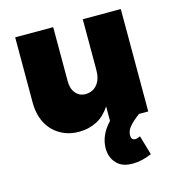

<svg xmlns="http://www.w3.org/2000/svg" viewBox="-114 -646 927 985"><g transform="rotate(-15 349.5 -153.0)"><path d="M513 48C526 33 544 17 567 0H616V-544H414V-275C414 -244 407 -218 392 -199C377 -180 356 -170 330 -169C308 -169 290 -177 277 -193C264 -208 257 -229 257 -256V-544H55V-199C55 -157 63 -120 79 -89C95 -58 118 -34 147 -17C176 0 209 9 247 9C283 9 315 1 344 -14C372 -29 395 -52 414 -81V-4C375 37 356 81 356 127C356 160 366 186 386 207C405 228 433 238 470 238C504 238 538 230 572 215L542 112C533 117 524 120 516 120C501 120 494 111 494 94C494 79 500 63 513 48Z"/></g></svg>

Font: Argentum Sans ExtraBold
Style: Regular
Weight: 800
Designer: Julieta Ulanovsky
Foundry: Julieta Ulanovsky
Version: Version 5.001;February 15, 2019;FontCreator 11.5.0.2425 64-b